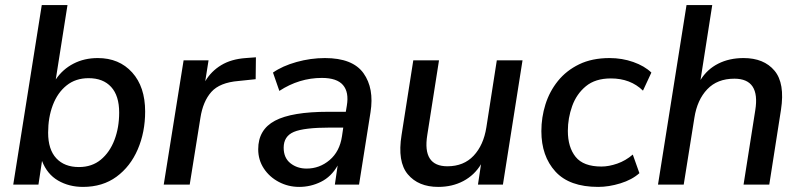

<svg xmlns="http://www.w3.org/2000/svg" viewBox="-20 -725 3148 754"><path d="M306 9Q251 9 208 -16Q165 -41 145 -93L131 0H32L144 -705H245L199 -413Q226 -453 268.5 -475Q311 -497 364 -497Q448 -497 499 -440.5Q550 -384 550 -287Q550 -206 521 -138.5Q492 -71 437.5 -31Q383 9 306 9ZM290 -69Q341 -69 376 -98Q411 -127 429.5 -175.5Q448 -224 448 -283Q448 -349 416.5 -383.5Q385 -418 328 -418Q277 -418 241.5 -389.5Q206 -361 187.5 -312.5Q169 -264 169 -204Q169 -138 201 -103.5Q233 -69 290 -69Z M623 0 701 -488H799L786 -406Q809 -445 848.5 -469Q888 -493 945 -497L985 -500L984 -414L917 -407Q843 -401 810 -364Q777 -327 767 -262L725 0Z M1155 9Q1112 9 1075 -10.5Q1038 -30 1016 -63.5Q994 -97 994 -139Q994 -216 1060 -251Q1126 -286 1269 -286H1338L1342 -310Q1351 -363 1327 -391Q1303 -419 1244 -419Q1155 -419 1077 -368L1052 -440Q1089 -466 1144.5 -481.5Q1200 -497 1256 -497Q1365 -497 1407.5 -437.5Q1450 -378 1435 -284L1390 0H1295L1306 -75Q1281 -31 1240.5 -11Q1200 9 1155 9ZM1184 -63Q1235 -63 1274.5 -96.5Q1314 -130 1323 -190L1328 -224H1278Q1174 -224 1134 -207Q1094 -190 1094 -145Q1094 -105 1120.5 -84Q1147 -63 1184 -63Z M1701 9Q1623 9 1581.5 -40.5Q1540 -90 1557 -195L1603 -488H1704L1658 -195Q1638 -72 1737 -72Q1801 -72 1840 -113.5Q1879 -155 1890 -225L1931 -488H2032L1955 0H1857L1869 -80Q1843 -37 1799.5 -14Q1756 9 1701 9Z M2329 9Q2216 9 2161 -51.5Q2106 -112 2106 -210Q2106 -264 2122 -315Q2138 -366 2171 -407Q2204 -448 2254.5 -472.5Q2305 -497 2374 -497Q2423 -497 2467 -481.5Q2511 -466 2538 -440L2505 -369Q2456 -417 2379 -417Q2318 -417 2281 -386.5Q2244 -356 2227 -308.5Q2210 -261 2210 -211Q2210 -147 2240.5 -109Q2271 -71 2342 -71Q2371 -71 2404 -82.5Q2437 -94 2465 -118L2491 -45Q2462 -19 2416.5 -5Q2371 9 2329 9Z M2564 0 2676 -705H2777L2731 -411Q2757 -453 2800.5 -475Q2844 -497 2900 -497Q2980 -497 3021.5 -447.5Q3063 -398 3047 -294L3001 0H2900L2946 -292Q2966 -416 2864 -416Q2797 -416 2757.5 -374.5Q2718 -333 2707 -263L2665 0Z"/></svg>

Font: Nunito Sans SemiBold
Style: Italic
Weight: 600
Italic angle: -9°
Designer: Vernon Adams
Foundry: Vernon Adams
Version: Version 3.006; ttfautohint (v1.8.3)